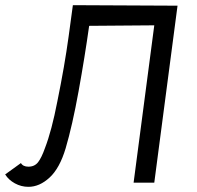

<svg xmlns="http://www.w3.org/2000/svg" viewBox="-42 -706 763 743"><path d="M-22 -31 39 -75Q47 -61 68 -61Q92 -61 105.5 -78.5Q119 -96 132 -133Q158 -200 180 -314Q208 -451 223.5 -564.5Q239 -678 240 -686L645 -684L555 1H475L555 -608L303 -606Q286 -485 262 -352.5Q238 -220 212 -132Q189 -55 150 -19Q111 17 68 17Q40 17 15.5 3.5Q-9 -10 -22 -31Z"/></svg>

Font: Bellota Text
Style: Bold Italic
Weight: 700
Italic angle: -7.5°
Designer: Kemie Guaida
Foundry: Kemie Guaida
Version: Version 4.001